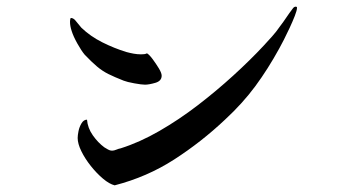

<svg xmlns="http://www.w3.org/2000/svg" viewBox="-20 -647 1040 576"><path d="M465 -420Q465 -404 446 -398.5Q427 -393 415 -393Q405 -393 383 -397Q361 -401 351 -405Q323 -416 305 -425Q287 -434 271 -447.5Q255 -461 234 -483Q224 -495 212 -516.5Q200 -538 195 -554Q190 -569 190 -582Q190 -582 190.5 -587.5Q191 -593 193 -593Q199 -593 205 -587Q210 -581 214.5 -575.5Q219 -570 224 -564Q251 -538 287 -520Q323 -502 359 -491Q370 -488 381 -486Q392 -484 403 -484Q408 -484 412.5 -484.5Q417 -485 421 -487Q428 -483 438 -469.5Q448 -456 456.5 -442Q465 -428 465 -420ZM871 -624Q871 -616 864.5 -599.5Q858 -583 849 -563.5Q840 -544 831.5 -527.5Q823 -511 818 -502Q784 -440 746 -388.5Q708 -337 655 -288Q584 -221 502.5 -168.5Q421 -116 324 -91Q308 -95 289 -111Q270 -127 252.5 -149Q235 -171 224 -193.5Q213 -216 213 -233Q213 -241 215.5 -253.5Q218 -266 224.5 -277Q231 -288 241 -288Q243 -263 258.5 -241Q274 -219 293 -205Q298 -202 304 -198.5Q310 -195 316 -195Q322 -195 329 -198Q336 -201 342 -202Q399 -220 458 -254Q517 -288 573 -331Q629 -374 680 -420.5Q731 -467 771 -510Q784 -524 796.5 -538Q809 -552 820 -568Q830 -581 839 -594.5Q848 -608 858 -621Q862 -627 867 -627Q871 -627 871 -624Z"/></svg>

Font: Kaisei HarunoUmi Medium
Style: Regular
Weight: 500
Designer: Font-Kai, 金井和夫
Foundry: KAZUO KANAI
Version: Version 5.003